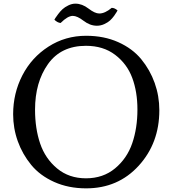

<svg xmlns="http://www.w3.org/2000/svg" viewBox="-20 -1012 946 1052"><path d="M452 -816Q550 -816 628 -781Q706 -746 754 -687.5Q802 -629 827.5 -557.5Q853 -486 853 -408Q853 -228 740 -104Q627 20 452 20Q355 20 277 -15Q199 -50 151 -108.5Q103 -167 77.5 -238Q52 -309 52 -386Q52 -501 102.5 -599Q153 -697 245.5 -756.5Q338 -816 452 -816ZM451 -35Q545 -35 610.5 -89.5Q676 -144 704.5 -227Q733 -310 733 -412Q733 -509 704.5 -585.5Q676 -662 611 -711.5Q546 -761 451 -761Q314 -761 243 -661Q172 -561 172 -411Q172 -308 200 -225.5Q228 -143 293 -89Q358 -35 451 -35ZM524 -938Q555 -938 592 -969Q608 -969 624 -955Q622 -952 619 -946Q616 -940 605.5 -925.5Q595 -911 583 -900Q571 -889 551.5 -880Q532 -871 511 -871Q473 -871 438 -898Q403 -925 379 -925Q351 -925 312 -886Q294 -888 278 -904Q280 -908 283.5 -913.5Q287 -919 298.5 -934.5Q310 -950 322.5 -961.5Q335 -973 354.5 -982.5Q374 -992 393 -992Q430 -992 465 -965Q500 -938 524 -938Z"/></svg>

Font: Adamina
Style: Regular
Weight: 400
Designer: Cyreal (www.cyreal.org)
Foundry: Cyreal
Version: Version 1.011